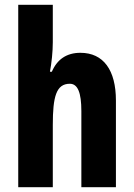

<svg xmlns="http://www.w3.org/2000/svg" viewBox="-20 -831 558 800"><path d="M200 -655V-811H56V-51H200V-310C200 -428 214 -482 271 -482C304 -482 319 -445 319 -368V-51H463V-412C463 -539 411 -611 315 -611C258 -611 218 -584 196 -532H188C195 -568 200 -616 200 -655Z"/></svg>

Font: Noto Sans Tamil UI ExtraCondensed ExtraBold
Style: Regular
Weight: 800
Width: 2
Designer: Jelle Bosma - Monotype Design Team
Foundry: Monotype Imaging Inc.
Version: Version 2.004